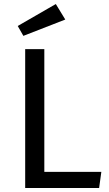

<svg xmlns="http://www.w3.org/2000/svg" viewBox="-20 -933 543 953"><path d="M105 0V-689H200V-80H483L472 0ZM68 -804 257 -913 304 -836 96 -755Z"/></svg>

Font: Feura Sans
Style: Regular
Weight: 400
Designer: Carrois Corporate & Edenspiekermann
Foundry: Carrois Corporate GbR & Edenspiekermann AG
Version: Version 1.001